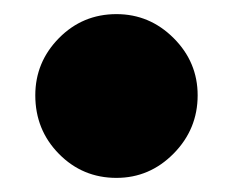

<svg xmlns="http://www.w3.org/2000/svg" viewBox="-20 -543 330 272"><path d="M30 -408Q30 -455 63.5 -489Q97 -523 145 -523Q192 -523 226 -489Q260 -455 260 -408Q260 -360 226 -325.5Q192 -291 145 -291Q97 -291 63.5 -325Q30 -359 30 -408Z"/></svg>

Font: Mantou Sans
Style: Regular
Weight: 400
Designer: Mant0u / artakana
Foundry: Mant0u / artakana
Version: Version 1.001;October 22, 2023;FontCreator 14.0.0.2901 64-bi